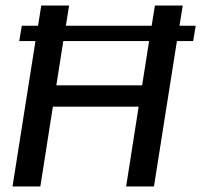

<svg xmlns="http://www.w3.org/2000/svg" viewBox="-20 -670 723 690"><path d="M49.2 -522.5H107.5L25 0H125L170 -286.7H478.3L433.3 0H533.3L615.8 -522.5H674.2L683.3 -577.5H625L636.7 -650H536.7L525 -577.5H216.7L228.3 -650H128.3L116.7 -577.5H58.3ZM515.8 -522.5 490.8 -363.3H182.5L207.5 -522.5Z"/></svg>

Font: Boon Medium
Style: Italic
Weight: 500
Italic angle: -9°
Designer: Sungsit Sawaiwan
Foundry: FontUni
Version: Version 3.0